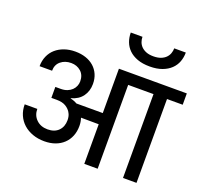

<svg xmlns="http://www.w3.org/2000/svg" viewBox="-165 -1211 1486 1403"><g transform="rotate(20 578.0 -509.0)"><path d="M278 -456Q307 -456 328.5 -464.5Q350 -473 364.5 -487Q379 -501 386.5 -519Q394 -537 394 -556Q394 -605 363 -632.5Q332 -660 287 -660Q239 -660 206.5 -633Q174 -606 174 -559H77Q77 -602 92.5 -637.5Q108 -673 136 -697.5Q164 -722 202.5 -735.5Q241 -749 287 -749Q332 -749 369 -736.5Q406 -724 432.5 -700.5Q459 -677 473.5 -644Q488 -611 488 -570Q488 -514 458.5 -473.5Q429 -433 371 -417V-415Q399 -409 423 -395H628V-740H1156V-652H1034V0H929V-652H732V0H628V-308L490 -309Q500 -280 500 -248Q500 -204 485.5 -168.5Q471 -133 444 -107.5Q417 -82 379.5 -68.5Q342 -55 296 -55Q246 -55 204.5 -70Q163 -85 133 -112Q103 -139 86.5 -176.5Q70 -214 70 -260H168Q168 -210 201.5 -177.5Q235 -145 289 -145Q343 -145 373.5 -176Q404 -207 404 -258Q404 -271 401.5 -284Q399 -297 393 -309H391V-313Q377 -338 350 -354.5Q323 -371 278 -371H237V-456ZM833 -832Q777 -832 736.5 -847Q696 -862 670 -887.5Q644 -913 631.5 -946.5Q619 -980 619 -1018H710Q710 -998 717 -978.5Q724 -959 739 -944Q754 -929 777 -920Q800 -911 833 -911Q866 -911 889.5 -920Q913 -929 928 -944Q943 -959 950 -978.5Q957 -998 957 -1018H1047Q1047 -980 1034.5 -946.5Q1022 -913 995.5 -887.5Q969 -862 928.5 -847Q888 -832 833 -832Z"/></g></svg>

Font: SVN-Poppins Medium
Style: Regular
Weight: 500
Designer: Ninad Kale (Devanagari), Jonny Pinhorn (Latin)
Foundry: Indian Type Foundry
Version: Version 3.002 2017; ttfautohint (v1.8.3)